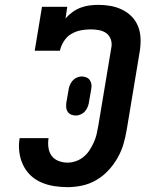

<svg xmlns="http://www.w3.org/2000/svg" viewBox="-20 -763 640 791"><path d="M258 8Q230 8 202 3.5Q174 -1 149 -12Q124 -23 105 -41.5Q86 -60 74.5 -84.5Q63 -109 59.5 -137.5Q56 -166 61 -194H180Q177 -175 179.5 -155.5Q182 -136 192.5 -121.5Q203 -107 221 -100Q239 -93 258 -93Q275 -93 292.5 -99Q310 -105 324.5 -117Q339 -129 349 -144.5Q359 -160 366.5 -176.5Q374 -193 378 -210Q382 -227 385 -245L439 -569Q442 -586 436 -602Q430 -618 417 -627Q404 -636 387 -639Q370 -642 354 -642Q333 -642 312.5 -638Q292 -634 273.5 -623Q255 -612 243 -593Q231 -574 227 -554H123L153 -735H257L250 -687Q263 -702 279 -713.5Q295 -725 312.5 -731.5Q330 -738 348.5 -740.5Q367 -743 385 -743Q411 -743 436 -738.5Q461 -734 483.5 -723Q506 -712 523 -694.5Q540 -677 549 -654Q558 -631 559 -605Q560 -579 556 -553L502 -228Q497 -198 488.5 -169Q480 -140 464 -112Q448 -84 426 -60.5Q404 -37 376.5 -21Q349 -5 318.5 1.5Q288 8 258 8ZM293 -287Q283 -287 274 -290.5Q265 -294 259.5 -301.5Q254 -309 253 -318.5Q252 -328 253 -338L262 -390Q263 -400 267 -410.5Q271 -421 278 -429.5Q285 -438 295.5 -443Q306 -448 317 -448Q326 -448 335 -444.5Q344 -441 349.5 -433.5Q355 -426 356.5 -416.5Q358 -407 356 -397L347 -345Q346 -335 342 -324.5Q338 -314 331 -305.5Q324 -297 313.5 -292Q303 -287 293 -287Z"/></svg>

Font: Iosevka Slab Extended Oblique
Style: Bold
Weight: 700
Width: 7
Italic angle: -9°
Monospace: yes
Designer: Belleve Invis
Foundry: Belleve Invis
Version: Version 11.1.1; ttfautohint (v1.8.3)